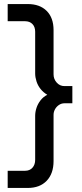

<svg xmlns="http://www.w3.org/2000/svg" viewBox="-20 -750 408 950"><path d="M18 180V95H104Q127 95 140.5 80Q154 65 154 41V-177Q154 -196 160.5 -216Q167 -236 180.5 -253.5Q194 -271 214 -281Q194 -293 180.5 -310Q167 -327 160.5 -347.5Q154 -368 154 -386V-593Q154 -617 140.5 -631Q127 -645 104 -645H18V-730H117Q177 -730 211 -696Q245 -662 245 -601V-382Q245 -359 260.5 -341.5Q276 -324 299 -324H338V-239H299Q284 -239 271.5 -230.5Q259 -222 252 -209Q245 -196 245 -182V47Q245 109 211 144.5Q177 180 117 180Z"/></svg>

Font: MuseoModerno Thin
Style: Regular
Weight: 400
Version: Version 1.003